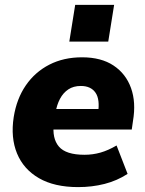

<svg xmlns="http://www.w3.org/2000/svg" viewBox="-20 -753 592 784"><path d="M299 11Q202 11 139 -25.5Q76 -62 49.5 -126.5Q23 -191 36 -275Q48 -350 85.5 -404.5Q123 -459 181.5 -489Q240 -519 315 -519Q393 -519 443.5 -485.5Q494 -452 515 -393.5Q536 -335 523 -259L518 -224H177L190 -308H400L380 -290Q389 -347 370 -374.5Q351 -402 310 -402Q280 -402 259 -388Q238 -374 225 -349.5Q212 -325 207 -294L200 -250Q192 -188 220.5 -154.5Q249 -121 325 -121Q359 -121 390.5 -130Q422 -139 456 -159L501 -43Q458 -15 407 -2Q356 11 299 11ZM263 -583 287 -733H446L422 -583Z"/></svg>

Font: Mulish ExtraLight Black
Style: Italic
Weight: 900
Italic angle: -9°
Version: Version 3.603